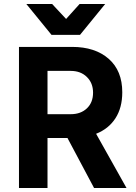

<svg xmlns="http://www.w3.org/2000/svg" viewBox="-20 -933 675 953"><path d="M235.8 -759.8 110.8 -913.1H238.8L308.1 -838.9L375 -913.1H502L377 -759.8ZM74.2 0V-700.2H337.9Q452.1 -700.2 519.5 -641.1Q586.9 -582 586.9 -475.1Q586.9 -398.4 553 -345.9Q519 -293.5 457 -269L607.9 0H446.8L314.9 -248H215.8V0ZM331.1 -581.1H215.8V-366.2H331.1Q380.9 -366.2 411.4 -395.3Q441.9 -424.3 441.9 -473.1Q441.9 -521 411.1 -551Q380.4 -581.1 331.1 -581.1Z"/></svg>

Font: SUSE
Style: Bold
Weight: 700
Designer: Rene Bieder
Foundry: SUSE
Version: Version 1.000